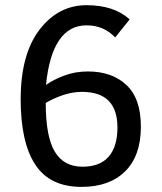

<svg xmlns="http://www.w3.org/2000/svg" viewBox="-20 -710 626 744"><path d="M295.9 14.2Q173.3 14.2 116.7 -72Q60.1 -158.2 60.1 -325.2Q60.1 -499 132.8 -594.5Q205.6 -689.9 315.4 -689.9Q421.9 -689.9 482.4 -634.8L426.3 -564.9Q382.3 -611.8 315.4 -611.8Q181.6 -611.8 158.2 -380.9Q186 -400.9 228.5 -417Q271 -433.1 320.8 -433.1Q414.1 -433.1 470 -380.6Q525.9 -328.1 525.9 -219.2Q525.9 -106 464.8 -45.9Q403.8 14.2 295.9 14.2ZM299.8 -64Q367.2 -64 401.1 -103Q435.1 -142.1 435.1 -215.8Q435.1 -354 297.9 -354Q259.8 -354 221.4 -340.6Q183.1 -327.1 157.2 -311Q157.2 -181.2 192.1 -122.6Q227.1 -64 299.8 -64Z"/></svg>

Font: Cadman
Style: Regular
Weight: 400
Designer: Paul James MIller
Foundry: High-Logic / Made with FontCreator
Version: Version 2.114;March 28, 2021;FontCreator 13.0.0.2683 64-bit